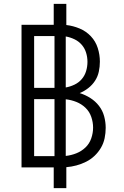

<svg xmlns="http://www.w3.org/2000/svg" viewBox="-20 -863 640 990"><path d="M257 107V0H91V-735H257V-843H322V-734Q357 -730 390.5 -716Q424 -702 448.5 -676Q473 -650 484 -615.5Q495 -581 495 -545Q495 -519 489.5 -493.5Q484 -468 470 -446.5Q456 -425 435.5 -409Q415 -393 391 -383Q420 -374 446 -357.5Q472 -341 490.5 -317Q509 -293 517 -263.5Q525 -234 525 -204Q525 -177 519.5 -150.5Q514 -124 500.5 -101Q487 -78 467.5 -59.5Q448 -41 424 -29Q400 -17 374 -10Q348 -3 322 -1V107ZM156 -410H261V-677H156ZM319 -412Q342 -416 364 -426.5Q386 -437 401.5 -455Q417 -473 424 -496.5Q431 -520 431 -544Q431 -568 424 -591Q417 -614 401.5 -632Q386 -650 364 -660.5Q342 -671 319 -675ZM156 -58H261V-352H156ZM319 -59Q347 -62 373.5 -72.5Q400 -83 420.5 -102.5Q441 -122 450.5 -149.5Q460 -177 460 -205Q460 -205 460 -205Q460 -205 460 -205Q460 -233 450.5 -260.5Q441 -288 420.5 -307.5Q400 -327 373.5 -337.5Q347 -348 319 -351Z"/></svg>

Font: Iosevka Aile Custom Light
Style: Regular
Weight: 300
Designer: Belleve Invis
Foundry: Belleve Invis
Version: Version 17.0.2; ttfautohint (v1.8.3)